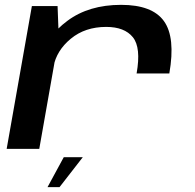

<svg xmlns="http://www.w3.org/2000/svg" viewBox="-20 -614 806 792"><path d="M543.5 -311H678.5Q704.5 -460 656.2 -527Q608 -594 479.5 -594Q346.5 -594 258.2 -528.2Q170 -462.5 155.5 -380L200.5 -338.5Q213 -405.5 272 -454.2Q331 -503 418 -503Q493.5 -503 528 -460.5Q562.5 -418 543.5 -311ZM7.5 0H142L222.5 -456.5L217.5 -589H111.5ZM176 158H225.5L321.5 34.5H243Z"/></svg>

Font: Anybody Expanded Medium
Style: Italic
Weight: 500
Width: 7
Italic angle: -10°
Version: Version 1.113;gftools[0.9.25]